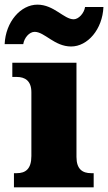

<svg xmlns="http://www.w3.org/2000/svg" viewBox="-48 -806 465 826"><path d="M258 -606C329 -606 393 -680 397 -776H318C314 -749 290 -723 269 -723C227 -723 184 -786 113 -786C41 -786 -24 -712 -28 -616H52C56 -643 78 -669 101 -669C144 -669 186 -606 258 -606ZM355 0V-61H344C307 -61 281 -78 281 -131V-536H5V-475H24C60 -475 87 -458 87 -409V-135C87 -79 62 -61 24 -61H12V0Z"/></svg>

Font: UArctic Serif Black
Style: Regular
Weight: 900
Designer: Customization by Puisto advertising & original work Monotype Design Team
Foundry: Monotype Imaging Inc.
Version: Version 2.004